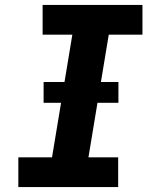

<svg xmlns="http://www.w3.org/2000/svg" viewBox="-20 -755 640 775"><path d="M54 0V-120H190L272 -615H152V-735H555V-615H419L337 -120H457V0ZM156 -340V-424H458V-340Z"/></svg>

Font: Iosevka Slab Heavy Extended
Style: Italic
Weight: 900
Width: 7
Italic angle: -9°
Monospace: yes
Designer: Belleve Invis
Foundry: Belleve Invis
Version: Version 11.1.0; ttfautohint (v1.8.3)